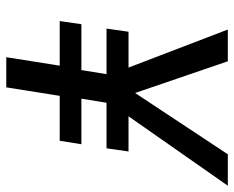

<svg xmlns="http://www.w3.org/2000/svg" viewBox="-87 -658 745 611"><g transform="rotate(90 285.5 -352.5)"><path d="M162 0 189 -170H47L57 -239H203L216 -319H71L81 -389H206L200 -376L74 -705H175L280 -398H268L471 -705H571L341 -376L339 -389H462L452 -319H307L294 -239H439L428 -170H285L258 0Z"/></g></svg>

Font: Nunito Sans 10pt Condensed SemiBold
Style: Italic
Weight: 600
Width: 3
Italic angle: -9°
Designer: Vernon Adams
Foundry: Vernon Adams
Version: Version 3.101;gftools[0.9.27]